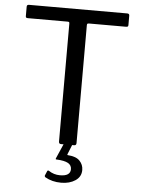

<svg xmlns="http://www.w3.org/2000/svg" viewBox="-62 -790 769 1048"><g transform="rotate(5 322.5 -266.0)"><path d="M592 -742Q604 -742 604 -731V-679Q604 -673 601 -671Q598 -669 592 -669H389Q383 -669 380.5 -667Q378 -665 378 -659V-13Q378 0 366 0H355L334 52Q333 54 334 55.5Q335 57 338 57Q382 60 402 81Q422 102 422 131Q422 168 390.5 189Q359 210 313 210Q263 210 225 188Q220 184 221 179L232 153Q235 148 241 151Q269 170 303 170Q360 170 360 132Q360 110 340.5 99Q321 88 279 86Q274 86 273 85Q272 84 273 80L308 0H294Q282 0 282 -13V-658Q282 -665 280 -667Q278 -669 272 -669H54Q48 -669 45 -671Q42 -673 42 -679V-731Q42 -742 54 -742Z"/></g></svg>

Font: Libre Franklin
Style: Regular
Weight: 400
Designer: Pablo Impallari, Rodrigo Fuenzalida
Foundry: Impallari Type
Version: Version 1.001; ttfautohint (v1.4.1)